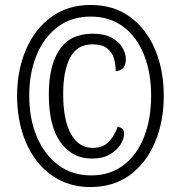

<svg xmlns="http://www.w3.org/2000/svg" viewBox="-20 -745 730 775"><path d="M345 10Q275 10 219.5 -19Q164 -48 126 -98.5Q88 -149 68.5 -215.5Q49 -282 49 -358Q49 -461 84.5 -544Q120 -627 186.5 -676Q253 -725 346 -725Q440 -725 506 -676Q572 -627 606.5 -544Q641 -461 641 -358Q641 -255 606 -171.5Q571 -88 505 -39Q439 10 345 10ZM348 -37Q425 -37 479.5 -79Q534 -121 562 -193.5Q590 -266 590 -358Q590 -451 561.5 -523Q533 -595 478.5 -636.5Q424 -678 346 -678Q268 -678 212.5 -636Q157 -594 127.5 -522Q98 -450 98 -359Q98 -266 128.5 -193.5Q159 -121 215 -79Q271 -37 348 -37ZM351 -105Q271 -105 224 -171Q177 -237 177 -364Q177 -481 220.5 -545Q264 -609 354 -609Q401 -609 430.5 -593Q460 -577 474 -553Q488 -529 488 -506Q488 -481 476 -469.5Q464 -458 447 -458Q447 -486 439.5 -510.5Q432 -535 411.5 -550.5Q391 -566 354 -566Q291 -566 263 -512.5Q235 -459 235 -366Q235 -260 266.5 -204Q298 -148 354 -148Q396 -148 419.5 -173Q443 -198 455 -234Q469 -230 475 -224Q481 -218 481 -205Q481 -185 466.5 -161.5Q452 -138 423 -121.5Q394 -105 351 -105Z"/></svg>

Font: Noto Serif Hebrew ExtraCondensed
Style: Bold
Weight: 700
Width: 2
Designer: Monotype Design Team
Foundry: Monotype Imaging Inc.
Version: Version 2.004; ttfautohint (v1.8.4.7-5d5b)